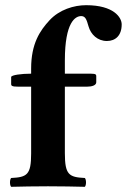

<svg xmlns="http://www.w3.org/2000/svg" viewBox="-20 -718 489 740"><path d="M230 -128V-384H316C334 -384 351 -389 351 -401V-424C351 -430 350 -434 331 -434H230V-485C230 -634 271 -656 293 -656C310 -656 314 -641 321 -617C330 -585 356 -560 392 -560C425 -560 449 -581 449 -624C449 -651 418 -698 312 -698C265 -698 209 -681 171 -640C134 -600 100 -550 100 -454V-434H98C64 -434 23 -429 23 -421V-394C23 -387 27 -384 50 -384H100V-126C100 -44 84 -35 23 -32C17 -26 17 -4 23 2C65 1 110 0 165 0C220 0 264 1 307 2C313 -4 313 -26 307 -32C246 -35 230 -44 230 -128Z"/></svg>

Font: Libertinus Serif
Style: Bold
Weight: 700
Designer: Philipp H. Poll, Khaled Hosny
Foundry: Caleb Maclennan
Version: Version 7.050;RELEASE